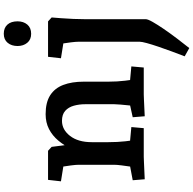

<svg xmlns="http://www.w3.org/2000/svg" viewBox="-23 -739 997 991"><g transform="rotate(-90 475.5 -243.5)"><path d="M45.7 5 40.7 -57 162.9 -80 104.5 -29Q107.1 -41.5 110.6 -65.3Q114.1 -89.1 117.3 -113.8Q120.5 -138.5 120.5 -152.5V-336.3Q120.5 -350.5 117.1 -376.5Q113.8 -402.5 109.5 -428.2Q105.2 -453.9 103.2 -465.2L161.6 -407.1L35.1 -427.4L42.6 -494H192.7L213 -475.4L234.6 -305.6L199.9 -370Q219.4 -409.9 245.1 -440.7Q270.8 -471.5 304.7 -489Q338.6 -506.5 381.7 -506.5Q442.5 -506.5 479.2 -483Q515.8 -459.6 532.6 -415.6Q549.5 -371.5 549.5 -309.2V-182.5Q549.5 -136.5 554.5 -96.1Q559.6 -55.6 562.6 -35.6L505.6 -75.4L628.2 -64.1L622.5 0H483.6Q475.8 0 455.9 1Q436 2 412.9 3Q389.8 4 370.9 5L365.9 -57L477.4 -81.6L421.9 -35.7Q424.3 -50.8 426.8 -74.2Q429.4 -97.6 431.2 -119.7Q433.1 -141.8 433.1 -152.5V-300.6Q433.1 -333.2 425.4 -360.9Q417.7 -388.6 398.9 -405.4Q380 -422.1 347.5 -422.1Q301.7 -422.1 269.5 -380.5Q237.2 -338.8 237.2 -268.6V-182.5Q237.2 -135.8 241.8 -94.5Q246.4 -53.2 250 -31.4L192.6 -75.4L315.2 -64.1L309.5 0H162.1Q155.3 0 134.7 1Q114.1 2 89.7 3Q65.4 4 45.7 5ZM722.9 235 680.3 211.2Q692.3 179.8 705.5 144.5Q718.6 109.1 730.1 75.2Q741.6 41.4 748.6 15.7Q755.6 -10 755.6 -21Q755.6 -36 755.6 -63Q755.6 -90 755.6 -117V-336.3Q755.6 -350.5 752.5 -375.5Q749.4 -400.5 745.2 -426.9Q741.1 -453.4 738.1 -471.5L796.8 -407.1L670.3 -427.4L677.8 -494H860.6L880.9 -475.4Q879.3 -456.5 877 -425.9Q874.6 -395.3 873.3 -363.1Q872 -330.9 872 -306.3V10Q872 21 857.8 46Q843.6 71 821.4 103.5Q799.1 136 773 170.5Q747 205 722.9 235ZM796.5 -581.2Q766.6 -581.2 750 -601.4Q733.5 -621.5 733.5 -651.4Q733.5 -682.4 750 -702.4Q766.6 -722.5 796.9 -722.5Q827.1 -722.5 844 -703.7Q860.9 -685 860.9 -651.3Q860.9 -620.9 844.2 -601Q827.5 -581.2 796.5 -581.2Z"/></g></svg>

Font: Andada Pro
Style: Regular
Weight: 400
Designer: Carolina Giovagnoli
Foundry: Huerta Tipografica
Version: Version 3.003